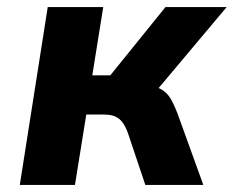

<svg xmlns="http://www.w3.org/2000/svg" viewBox="-20 -523 661 543"><path d="M36 0 115 -503H272L241 -310H292L448 -503H621L406 -247L397 -282Q424 -278 438.5 -269Q453 -260 462.5 -244Q472 -228 482 -202L555 0H391L341 -149Q334 -167 326 -177.5Q318 -188 306 -193.5Q294 -199 274 -199H224L192 0Z"/></svg>

Font: Nunito Sans 7pt SemiCondensed ExtraBold
Style: Italic
Weight: 800
Width: 4
Italic angle: -9°
Designer: Vernon Adams
Foundry: Vernon Adams
Version: Version 3.101;gftools[0.9.27]